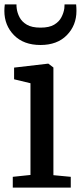

<svg xmlns="http://www.w3.org/2000/svg" viewBox="-25 -859 370 879"><path d="M114.5 -58V-478L39.5 -496V-549.5L194.5 -567.5H196.5L219.5 -550V-57L299 -49.5V0H33.5V-49.5ZM160.5 -653Q83 -653 39 -698Q-5 -743 -5 -809Q-5 -816 -4.5 -824.2Q-4 -832.5 -3 -839H50.5Q50.5 -835.5 50.5 -830.8Q50.5 -826 51.5 -820.5Q54 -800 64.5 -779.8Q75 -759.5 97.8 -746Q120.5 -732.5 160.5 -732.5Q200.5 -732.5 223 -746Q245.5 -759.5 256 -779.8Q266.5 -800 269.5 -820.5Q270.5 -830.5 270.5 -839H323.5Q325 -825 325 -809Q325 -743 281 -698Q237 -653 160.5 -653Z"/></svg>

Font: Merriweather
Style: Regular
Weight: 400
Designer: Eben Sorkin
Foundry: Eben Sorkin
Version: Version 2.100; ttfautohint (v1.7.19-72a1) -l 8 -r 50 -G 200 